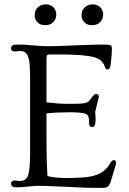

<svg xmlns="http://www.w3.org/2000/svg" viewBox="-20 -871 603 900"><path d="M377.9 -837.4Q393.1 -850.6 414.8 -850.6Q436.5 -850.6 450 -836.9Q463.4 -823.2 463.4 -802.5Q463.4 -781.7 449.5 -767.3Q435.5 -752.9 411.9 -752.9Q388.2 -752.9 375.2 -766.8Q362.3 -780.8 362.3 -797.1Q362.3 -813.5 366.7 -822.3Q371.1 -831.1 377.9 -837.4ZM158.2 -837.4Q173.3 -850.6 195.1 -850.6Q216.8 -850.6 230.2 -836.9Q243.7 -823.2 243.7 -802.5Q243.7 -781.7 229.7 -767.3Q215.8 -752.9 192.1 -752.9Q168.5 -752.9 155.5 -766.8Q142.6 -780.8 142.6 -797.1Q142.6 -813.5 147 -822.3Q151.4 -831.1 158.2 -837.4ZM58.6 7.3Q31.7 7.3 31.7 -10.7Q31.7 -24.9 49.3 -24.9L73.2 -22.5Q100.6 -22.5 110.4 -45.9Q121.1 -72.8 121.1 -153.3V-499.5Q121.1 -579.6 113.5 -600.3Q106 -621.1 96.7 -626.5Q87.4 -631.8 73.2 -631.8L49.3 -629.9Q31.7 -629.9 31.7 -644Q31.7 -662.1 57.9 -662.1Q84 -662.1 100.8 -660.9Q117.7 -659.7 134.8 -658.2Q180.2 -654.3 206.3 -654.3Q232.4 -654.3 261.7 -655.5Q291 -656.7 327.1 -658.2Q422.4 -662.1 459.2 -662.1Q496.1 -662.1 500.2 -657.7Q504.4 -653.3 504.4 -645.8Q504.4 -638.2 504.2 -631.3Q503.9 -624.5 503.4 -616.2Q502.9 -605 500.5 -582.8Q498 -560.5 494.6 -553Q491.2 -545.4 484.9 -545.4Q478.5 -545.4 476.1 -548.6Q473.6 -551.8 469.5 -563.2Q465.3 -574.7 454.8 -585.2Q444.3 -595.7 421.9 -602.5Q377.9 -615.7 259.3 -615.7H215.8Q204.1 -615.7 200.9 -612.3Q197.8 -608.9 197.8 -596.7V-391.1Q255.9 -384.3 294.2 -384.3Q332.5 -384.3 348.9 -384.8Q365.2 -385.3 376 -387.7Q395 -391.1 403.3 -404.8Q419.9 -430.7 430.2 -430.7Q443.4 -430.7 443.4 -417L426.3 -347.7L428.2 -310.5Q428.2 -275.4 411.6 -275.4Q397.5 -275.4 397.5 -294.2Q397.5 -313 395.3 -322.3Q393.1 -331.5 382.8 -336.9Q367.2 -344.7 306.6 -344.7Q246.1 -344.7 197.8 -339.4V-223.6Q197.8 -115.7 202.6 -45.4Q242.2 -36.6 288.6 -36.6Q335 -36.6 367.9 -39.1Q400.9 -41.5 424.8 -48.8Q472.2 -63 494.6 -103Q504.4 -120.6 514.2 -120.6Q523.9 -120.6 523.9 -106.4Q523.9 -100.6 520.5 -91.3Q516.6 -78.6 509.3 -53.5Q502 -28.3 498 -17.1Q494.1 -5.9 489.3 0Q481.9 9.8 460.4 9.8Q439 9.8 418.9 9.5Q398.9 9.3 377 8.8Q351.6 7.8 298.3 4.9Q165.5 -1.5 142.6 0.5Q119.6 2.4 107.9 3.7Q96.2 4.9 85 6.1Q73.7 7.3 58.6 7.3Z"/></svg>

Font: Ovo
Style: Regular
Weight: 400
Designer: Nicole Fally
Foundry: Sorkin Type Co.
Version: Version 1.001